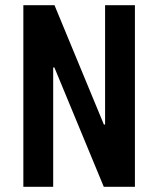

<svg xmlns="http://www.w3.org/2000/svg" viewBox="-20 -720 610 740"><path d="M70 0V-700H190L380.4 -240H385V-700H500V0H380L189.6 -460H185V0Z"/></svg>

Font: Cuprum
Style: Regular
Weight: 400
Designer: Jovanny Lemonad
Foundry: Jovanny Lemonad
Version: Version 3.000